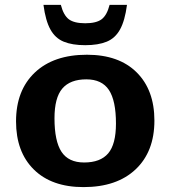

<svg xmlns="http://www.w3.org/2000/svg" viewBox="-20 -752 696 784"><path d="M321 12Q191 12 118.2 -59.8Q45.5 -131.5 45.5 -256.5Q45.5 -383 122.2 -455.8Q199 -528.5 335 -528.5Q465.5 -528.5 538 -456.5Q610.5 -384.5 610.5 -259.5Q610.5 -133 533.8 -60.5Q457 12 321 12ZM323.5 -88.5Q390 -88.5 421.8 -125.8Q453.5 -163 453.5 -247.5Q453.5 -341 424.8 -384.5Q396 -428 332.5 -428Q266.5 -428 234.5 -390.5Q202.5 -353 202.5 -269Q202.5 -175.5 231.2 -132Q260 -88.5 323.5 -88.5ZM328 -657Q373 -657 394.8 -673.2Q416.5 -689.5 427.5 -732H498.5Q490 -667.5 470.2 -631.8Q450.5 -596 415.8 -581.8Q381 -567.5 328 -567.5Q275 -567.5 240.2 -581.8Q205.5 -596 185.8 -631.8Q166 -667.5 157.5 -732H228.5Q239.5 -689.5 261.2 -673.2Q283 -657 328 -657Z"/></svg>

Font: Newsreader 6pt SemiBold
Style: Regular
Weight: 600
Designer: Hugues Gentile
Foundry: Production Type
Version: Version 1.003; ttfautohint (v1.8.3)